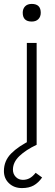

<svg xmlns="http://www.w3.org/2000/svg" viewBox="-62 -739 282 980"><path d="M75 0V-520H125V0ZM100 -629Q54 -629 54 -674Q54 -694 66 -706.5Q78 -719 100 -719Q146 -719 146 -674Q146 -654 134 -641.5Q122 -629 100 -629ZM50 221Q10 221 -16 196.5Q-42 172 -42 134Q-42 82 -5 44.5Q32 7 100 -26L125 0Q70 26 37 57.5Q4 89 4 127Q4 149 18.5 164Q33 179 55 179Q73 179 88.5 171Q104 163 120 143L153 167Q134 194 110 207.5Q86 221 50 221Z"/></svg>

Font: Lexend ExtraLight
Style: Regular
Weight: 200
Designer: Bonnie Shaver-Troup, Thomas Jockin
Foundry: Lexend
Version: Version 1.007; ttfautohint (v1.8.3)